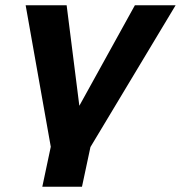

<svg xmlns="http://www.w3.org/2000/svg" viewBox="-20 -556 684 726"><path d="M140 150 172 -1 77 -536H232L280 -156L490 -536H644L322 0L290 150Z"/></svg>

Font: Geist
Style: Bold Italic
Weight: 700
Italic angle: -12°
Designer: Basement.studio, Andrés Briganti, Mateo Zaragoza
Foundry: Basement.studio, Vercel, Andrés Briganti, Guido Ferreyra, Mateo Zaragoza
Version: Version 1.500; ttfautohint (v1.8.4.7-5d5b)